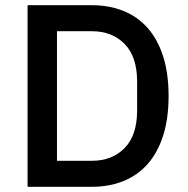

<svg xmlns="http://www.w3.org/2000/svg" viewBox="-20 -718 723 738"><path d="M86 -698H333Q400 -698 454.5 -676Q509 -654 547.5 -610.5Q586 -567 607 -501.5Q628 -436 628 -349Q628 -262 607 -196.5Q586 -131 547.5 -87.5Q509 -44 454.5 -22Q400 0 333 0H86ZM333 -100Q411 -100 459 -149Q507 -198 507 -293V-405Q507 -500 459 -549Q411 -598 333 -598H199V-100Z"/></svg>

Font: IBM Plex Sans Thai Medium
Style: Regular
Weight: 500
Designer: Mike Abbink, Paul van der Laan, Pieter van Rosmalen, Ben Mitchell, Mark Frömberg
Foundry: Bold Monday
Version: Version 1.1